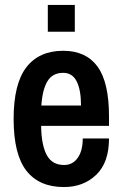

<svg xmlns="http://www.w3.org/2000/svg" viewBox="-20 -743 496 775"><path d="M238 12Q138 12 86.5 -54Q35 -120 35 -263Q35 -405 86.5 -471.5Q138 -538 235 -538Q327 -538 373.5 -474.5Q420 -411 420 -273V-235H146Q147 -158 168.5 -117.5Q190 -77 239 -77Q273 -77 293.5 -105.5Q314 -134 314 -184H420Q420 -87 368.5 -37.5Q317 12 238 12ZM147 -317H307Q307 -380 289.5 -414.5Q272 -449 235 -449Q192 -449 171.5 -415Q151 -381 147 -317ZM173 -615V-723H282V-615Z"/></svg>

Font: Archivo Narrow SemiBold
Style: Regular
Weight: 600
Designer: Hector Gatti
Foundry: Omnibus-Type
Version: Version 3.002